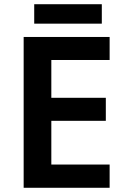

<svg xmlns="http://www.w3.org/2000/svg" viewBox="-20 -889 599 909"><path d="M499 0H92V-714H499V-605H223V-426H481V-317H223V-110H499ZM462 -869V-777H142V-869Z"/></svg>

Font: Noto Sans Nag Mundari SemiBold
Style: Regular
Weight: 600
Version: Version 1.000